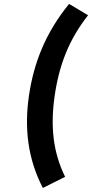

<svg xmlns="http://www.w3.org/2000/svg" viewBox="-20 -847 468 976"><path d="M311 51.8C250 -72.3 235.4 -203.1 257.8 -359.4C280.3 -515.1 329.6 -645 427.7 -769.5L331.1 -827.1C208.5 -676.3 150.9 -522.9 127 -359.4C103.5 -194.8 120.6 -41 197.8 108.4Z"/></svg>

Font: Winston SemiBold
Style: Italic
Weight: 600
Italic angle: -8.13011°
Designer: Vernon Adams, Kim Jin-seong, David Berlow, Cristiano Sobral
Foundry: The Winston Project Authors
Version: Version 3.004